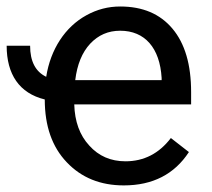

<svg xmlns="http://www.w3.org/2000/svg" viewBox="-37 -558 649 588"><path d="M342.3 9.8C430.7 9.8 497.1 -24.4 541.5 -92.3L486.3 -135.3C450.2 -87.9 403.8 -64 347.2 -64C302.2 -64 265.1 -80.1 236.3 -112.3C207 -144 191.9 -186 190.4 -238.3H548.3V-275.9C548.3 -360.4 529.3 -424.8 491.2 -470.2C453.1 -515.6 399.9 -538.1 331.1 -538.1C294.4 -538.1 260.3 -529.3 227.5 -511.2C162.6 -475.6 117.7 -407.2 104.5 -322.8C71.8 -338.4 55.2 -370.1 55.2 -418H-16.6C-16.6 -330.6 22 -272.5 100.1 -253.4C100.1 -171.9 122.6 -107.9 167.5 -61C212.4 -13.7 270.5 9.8 342.3 9.8ZM331.1 -463.9C406.7 -463.9 452.6 -411.1 458 -319.3V-312.5H193.4C199.2 -360.4 214.4 -397.5 239.3 -424.3C264.2 -450.7 294.4 -463.9 331.1 -463.9Z"/></svg>

Font: Roboto
Style: Regular
Weight: 400
Designer: Google
Version: Version 2.137; 2017